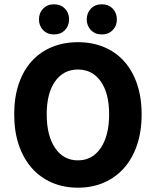

<svg xmlns="http://www.w3.org/2000/svg" viewBox="-20 -860 724 892"><path d="M342 12Q276 12 221.5 -11.5Q167 -35 128 -79Q89 -123 67.5 -186Q46 -249 46 -329Q46 -409 67.5 -471.5Q89 -534 128 -576.5Q167 -619 221.5 -641.5Q276 -664 342 -664Q408 -664 462.5 -641.5Q517 -619 556 -576Q595 -533 616.5 -470.5Q638 -408 638 -329Q638 -249 616.5 -186Q595 -123 556 -79Q517 -35 462.5 -11.5Q408 12 342 12ZM342 -115Q409 -115 448 -172.5Q487 -230 487 -329Q487 -427 448 -482Q409 -537 342 -537Q275 -537 236 -482Q197 -427 197 -329Q197 -230 236 -172.5Q275 -115 342 -115ZM231 -700Q200 -700 180.5 -720Q161 -740 161 -770Q161 -800 180.5 -820Q200 -840 231 -840Q262 -840 281.5 -820Q301 -800 301 -770Q301 -740 281.5 -720Q262 -700 231 -700ZM453 -700Q422 -700 402.5 -720Q383 -740 383 -770Q383 -800 402.5 -820Q422 -840 453 -840Q484 -840 503.5 -820Q523 -800 523 -770Q523 -740 503.5 -720Q484 -700 453 -700Z"/></svg>

Font: Giro Regular
Style: Bold
Weight: 700
Designer: Paul D. Hunt
Foundry: Adobe Systems Incorporated
Version: Version 1.000;PS 1.0;hotconv 1.0.88;makeotf.lib2.5.647800